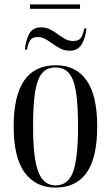

<svg xmlns="http://www.w3.org/2000/svg" viewBox="-20 -841 503 871"><path d="M116 -801V-821H343V-801ZM93 -616Q96 -656 112 -686.5Q128 -717 166 -717Q189 -717 207.5 -707.5Q226 -698 242 -686Q258 -674 275 -664.5Q292 -655 312 -655Q339 -655 349 -672.5Q359 -690 362 -712H372Q369 -672 351.5 -641.5Q334 -611 296 -611Q273 -611 254.5 -620.5Q236 -630 219.5 -642Q203 -654 186.5 -663.5Q170 -673 151 -673Q125 -673 115 -655Q105 -637 103 -616ZM231 10Q142 10 92 -58Q42 -126 42 -268Q42 -545 233 -545Q325 -545 373 -476Q421 -407 421 -268Q421 -125 373 -57.5Q325 10 231 10ZM232 0Q289 0 311.5 -61.5Q334 -123 334 -268Q334 -367 324.5 -425.5Q315 -484 292.5 -509.5Q270 -535 231 -535Q194 -535 171.5 -509.5Q149 -484 139.5 -425.5Q130 -367 130 -268Q130 -122 154 -61Q178 0 232 0Z"/></svg>

Font: Noto Serif Display ExtraCondensed
Style: Regular
Weight: 400
Width: 2
Designer: Monotype Design Team
Foundry: Monotype Imaging Inc.
Version: Version 2.009